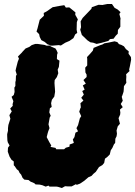

<svg xmlns="http://www.w3.org/2000/svg" viewBox="-20 -912 677 962"><path d="M290 30 270 24 263 23H228L223 18L209 23L192 16L179 13L158 12L152 6L133 -2L123 -10L102 -12L93 -21L86 -37L78 -46L73 -57L64 -64L54 -79L49 -84V-103L38 -111L28 -127L19 -152L20 -172L28 -183L19 -199L17 -209L16 -231V-240L20 -257V-270L22 -286L32 -317L27 -335L39 -354L31 -368L44 -382L43 -390L47 -405L38 -427L49 -436L53 -451L52 -473L57 -481V-501L59 -508L60 -532L64 -538L58 -558L60 -568L69 -603L75 -618L70 -629L89 -648L93 -653L108 -669L127 -677L139 -686L157 -692H168L203 -687L214 -683L234 -684L233 -680L258 -669L264 -659L269 -647L266 -638L265 -616L278 -608L275 -577L269 -563L272 -545L265 -526L254 -511L253 -496L254 -481L255 -469L256 -452L252 -428L240 -412L236 -395L239 -376L230 -370L227 -349L234 -332L229 -323L223 -289L228 -270L222 -255L219 -245L214 -225L217 -219L227 -200L237 -183L233 -176L258 -171L262 -164H301L310 -172L328 -177L329 -188L350 -196L345 -213L353 -225L358 -247L371 -254L363 -270L371 -285L380 -319L387 -330L377 -352L382 -368L385 -374L383 -395L398 -408L387 -422L400 -438L392 -456L404 -463L395 -484L410 -493L398 -511L414 -526V-538L408 -549L407 -573L417 -584V-617L416 -626L431 -642L445 -658L449 -672L483 -686L493 -689L503 -695L521 -698L554 -705L568 -701L576 -691L588 -687L601 -680L611 -666L625 -655L624 -643L636 -626L637 -613L631 -581L627 -564L629 -556L612 -540L613 -528L612 -511L613 -497L601 -480L600 -462L599 -452L593 -434L590 -427L595 -407L585 -391L595 -375L581 -363L583 -348L582 -338L574 -320L581 -292L570 -279L564 -258L566 -242L564 -229L558 -217L557 -196L551 -189L543 -171L535 -159L530 -138L517 -125L506 -117L502 -96L493 -85L476 -75L460 -51L448 -41L439 -31L423 -24L402 -6L381 8L365 14L360 11L339 22H320L306 21ZM464 -692 447 -698 433 -700 418 -710 390 -737 382 -763 386 -776 384 -805 394 -822 438 -868 440 -876 474 -888 493 -887 518 -892H541L554 -873L570 -864L584 -851L578 -842L584 -819L583 -810V-778L571 -762L570 -743L560 -733L549 -718L531 -716L523 -707L487 -697ZM239 -683 218 -690 204 -702 187 -711 179 -727 176 -741 163 -754 168 -770 179 -813 200 -833 199 -847 214 -855 244 -876 276 -882 302 -886 310 -874 327 -875 336 -868 358 -850 357 -838 370 -815 365 -801 364 -763 367 -747 357 -740 348 -721 328 -707 307 -698 285 -684 274 -686Z"/></svg>

Font: Winky Rough Black
Style: Italic
Weight: 900
Italic angle: -8.97852°
Designer: Simon Atzbach
Foundry: typofactur
Version: Version 1.206; ttfautohint (v1.8.4.7-5d5b)